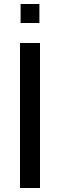

<svg xmlns="http://www.w3.org/2000/svg" viewBox="-20 -940 300 960"><path d="M177 -825H83V-920H177ZM180 0H80V-725H180Z"/></svg>

Font: AbakuTLSymSans
Style: Regular
Weight: 400
Version: Version 2007.05.04